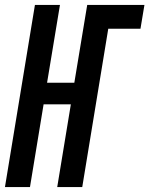

<svg xmlns="http://www.w3.org/2000/svg" viewBox="-34 -755 603 775"><path d="M-14 0 107 -735H208L156 -421H266L318 -735H549L533 -639H403L298 0H197L252 -334H142L87 0Z"/></svg>

Font: Iosevka Term Curly Oblique
Style: Bold
Weight: 700
Italic angle: -9°
Designer: Belleve Invis
Foundry: Belleve Invis
Version: Version 32.3.0